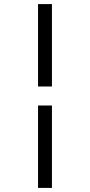

<svg xmlns="http://www.w3.org/2000/svg" viewBox="-20 -814 440 939"><path d="M234 105H166V-298H234ZM234 -391H166V-794H234Z"/></svg>

Font: Kaisei HarunoUmi
Style: Regular
Weight: 400
Designer: Font-Kai, 金井和夫
Foundry: KAZUO KANAI
Version: Version 5.003